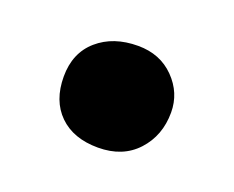

<svg xmlns="http://www.w3.org/2000/svg" viewBox="-50 -268 427 351"><g transform="rotate(20 163.5 -92.0)"><path d="M60 -93Q60 -139 90.5 -165.5Q121 -192 169 -192Q212 -192 239.5 -164Q267 -136 267 -98Q267 -53 239 -22.5Q211 8 163 8Q115 8 87.5 -19Q60 -46 60 -93Z"/></g></svg>

Font: Vollkorn SC Black
Style: Regular
Weight: 900
Designer: Friedrich Althausen
Foundry: Friedrich Althausen
Version: Version 4.015